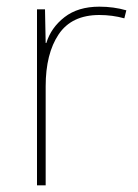

<svg xmlns="http://www.w3.org/2000/svg" viewBox="-20 -556 415 576"><path d="M278 -536Q214 -536 173.5 -504.5Q133 -473 119 -427H117L115 -528H91V0H117V-297Q117 -395 156 -453Q195 -511 278 -511Q317 -511 353 -501L359 -525Q321 -536 278 -536Z"/></svg>

Font: Noto Sans UI Thin
Style: Regular
Weight: 250
Designer: Monotype Design Team
Foundry: Monotype Imaging Inc.
Version: Version 1.901